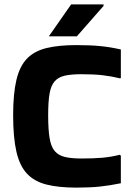

<svg xmlns="http://www.w3.org/2000/svg" viewBox="-20 -857 597 877"><path d="M532 -146V-20Q484 -10 438 -5Q392 0 329 0Q248 0 192.5 -14Q137 -28 103.5 -63.5Q70 -99 55 -164Q40 -229 40 -331Q40 -429 55 -492Q70 -555 103.5 -589.5Q137 -624 192.5 -637.5Q248 -651 329 -651Q392 -651 438 -646.5Q484 -642 532 -631V-501L529 -499Q487 -509 448 -513.5Q409 -518 352 -518Q306 -518 276.5 -511.5Q247 -505 230 -486Q213 -467 206.5 -430Q200 -393 200 -331Q200 -266 206.5 -226.5Q213 -187 230 -167Q247 -147 276.5 -140Q306 -133 352 -133Q408 -133 447.5 -136.5Q487 -140 527 -150ZM453 -830 331 -691H203L305 -837H453Z"/></svg>

Font: Bakbak One
Style: Regular
Weight: 400
Designer: Saumya Kishore and Sanchit Sawaria
Foundry: A Good Feeling
Version: Version 1.003; ttfautohint (v1.8.3)